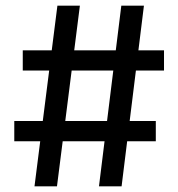

<svg xmlns="http://www.w3.org/2000/svg" viewBox="-20 -659 630 679"><path d="M181.5 0H102L183 -639H262.5ZM531 -159.5H30.5V-231H531ZM410 0H330L409 -639H489ZM560 -409.5H60.5V-481H560Z"/></svg>

Font: Anek Malayalam Medium
Style: Regular
Weight: 500
Designer: Maithili Shingre (Malayalam) & Yesha Goshar (Latin)
Foundry: Ek Type
Version: Version 1.003